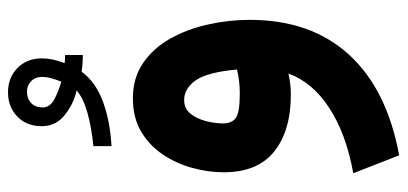

<svg xmlns="http://www.w3.org/2000/svg" viewBox="-284 -448 998 470"><g transform="rotate(-90 215.0 -213.0)"><path d="M315.4 -509.3Q293 -509.3 274.4 -512.2Q249 -477.5 201.2 -460Q153.3 -442.4 92.3 -439V-483.4Q137.7 -487.8 174.1 -498Q210.4 -508.3 228.5 -524.4Q195.8 -531.7 168.5 -553.5Q141.1 -575.2 141.1 -609.9Q141.1 -647 164.8 -669.7Q188.5 -692.4 224.1 -692.4Q259.8 -692.4 283.4 -669.4Q307.1 -646.5 307.1 -609.4Q307.1 -583 295.4 -553.7Q305.7 -552.7 315.4 -552.7ZM250 -562Q254.9 -573.7 258.3 -585.9Q261.7 -598.1 261.7 -608.9Q261.7 -625.5 251.2 -635.7Q240.7 -646 226.1 -646Q208.5 -646 197.8 -635.7Q187 -625.5 187 -607.9Q187 -589.8 206.8 -579.1Q226.6 -568.4 250 -562ZM270 -5.9Q243.7 0 218.8 0Q129.9 0 79.1 -40.8Q28.3 -81.5 28.3 -164.1Q28.3 -202.6 39.1 -241.7Q49.8 -280.8 72 -313.7Q94.2 -346.7 128.2 -366.7Q162.1 -386.7 209 -386.7Q259.3 -386.7 295.7 -361.8Q332 -336.9 355.5 -295.2Q378.9 -253.4 390.1 -202.6Q401.4 -151.9 401.4 -100.6Q401.4 48.8 316.4 142.1Q231.4 235.4 69.8 265.1L25.9 152.8Q122.6 135.3 185.5 94.2Q248.5 53.2 270 -5.9ZM279.8 -131.8Q273.4 -204.1 253.4 -232.7Q233.4 -261.2 205.1 -261.2Q184.1 -261.2 171.6 -245.6Q159.2 -230 153.6 -207.8Q147.9 -185.5 147.9 -166.5Q147.9 -144 161.6 -134.5Q175.3 -125 221.2 -125Q251.5 -125 279.8 -131.8Z"/></g></svg>

Font: Vazir
Style: Bold
Weight: 700
Designer: Saber Rastikerdar
Foundry: Saber Rastikerdar
Version: Version 30.0.0